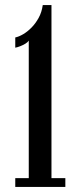

<svg xmlns="http://www.w3.org/2000/svg" viewBox="-20 -741 320 761"><path d="M40.5 0V-35H94V-580Q90.5 -574 80.8 -568Q71 -562 60 -557.8Q49 -553.5 40.5 -552V-592.5Q55 -595.5 72 -605.5Q89 -615.5 105 -631.8Q121 -648 133.2 -670.2Q145.5 -692.5 149.5 -721H184V-35H239V0Z"/></svg>

Font: Imbue Thin 10pt Medium
Style: Regular
Weight: 500
Version: Version 1.102